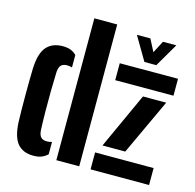

<svg xmlns="http://www.w3.org/2000/svg" viewBox="-115 -919 1064 1046"><g transform="rotate(15 417.0 -395.5)"><path d="M37.5 -147.5Q36.5 -175.5 36 -215.5Q35.5 -255.5 35.5 -299Q35.5 -342.5 36 -383Q36.5 -423.5 37.5 -453Q41.5 -537 73.5 -573Q105.5 -609 163.5 -609Q191.5 -609 209.8 -601.5Q228 -594 241.5 -580V-510Q227.5 -514.5 214 -514.5Q190 -514.5 179 -502.2Q168 -490 166.5 -463.5Q164.5 -414 163.8 -354.8Q163 -295.5 163.8 -238Q164.5 -180.5 166.5 -136.5Q168 -110 179 -97.8Q190 -85.5 214 -85.5Q227.5 -85.5 241.5 -90V-20.5Q227 -6.5 208.5 1.2Q190 9 162 9Q103.5 9 72.5 -27.2Q41.5 -63.5 37.5 -147.5ZM290 0V-800H419V0ZM483 0V-95.5H813V0ZM487 -504V-599.5L815.5 -600V-504.5ZM512 -142.5 656 -457.5H787L640.5 -142.5ZM615 -641 537 -773.5H613L648.5 -705L684 -773.5H759.5L682 -641Z"/></g></svg>

Font: Big Shoulders Stencil Display Thin ExtraBold
Style: Regular
Weight: 800
Version: Version 2.001